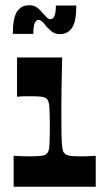

<svg xmlns="http://www.w3.org/2000/svg" viewBox="-20 -712 405 732"><path d="M32 0V-118Q48 -117 63.5 -116.5Q79 -116 96 -116Q124 -116 138 -118Q152 -120 157 -125Q162 -129 164.5 -135.5Q167 -142 168 -153.5Q169 -165 169.5 -183.5Q170 -202 170 -230Q170 -257 169.5 -276Q169 -295 168 -306.5Q167 -318 164.5 -325Q162 -332 157 -336Q152 -341 139.5 -343Q127 -345 104 -345Q88 -345 74.5 -345Q61 -345 45 -343V-493H217Q216 -454 215.5 -422.5Q215 -391 214.5 -365Q214 -339 214 -315.5Q214 -292 214 -269Q214 -226 214.5 -199.5Q215 -173 216.5 -158Q218 -143 220.5 -136Q223 -129 228 -125Q234 -120 246 -118Q258 -116 286 -116Q301 -116 315.5 -116.5Q330 -117 345 -118V0ZM209 -582Q189 -582 176.5 -592.5Q164 -603 155 -613Q149 -622 141.5 -629Q134 -636 127 -636Q117 -636 112 -623Q107 -610 107 -583H29Q29 -644 45 -668Q61 -692 91 -692Q111 -692 123 -682Q135 -672 144 -661Q151 -653 158 -646Q165 -639 172 -639Q183 -639 188 -652Q193 -665 193 -691H271Q271 -631 255 -606.5Q239 -582 209 -582Z"/></svg>

Font: Ojuju ExtraLight
Style: Bold
Weight: 700
Version: Version 1.000